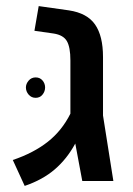

<svg xmlns="http://www.w3.org/2000/svg" viewBox="-20 -594 435 630"><path d="M61 16 22 -69Q90 -92 136.5 -128.5Q183 -165 211 -221V-396Q211 -439 199.5 -459Q188 -479 156 -484L93 -493L107 -574L206 -560Q266 -551 292 -513.5Q318 -476 318 -407V-215L352 0H250L227 -123Q200 -73 160 -38.5Q120 -4 61 16ZM97 -340Q111 -340 119.5 -330Q128 -320 128 -307Q128 -294 119.5 -283.5Q111 -273 97 -273Q83 -273 74 -283.5Q65 -294 65 -307Q65 -319 74 -329.5Q83 -340 97 -340Z"/></svg>

Font: Assistant SemiBold
Style: Regular
Weight: 600
Designer: Hebrew By Ben Nathan, Latin by Paul Hunt
Version: Version 3.000